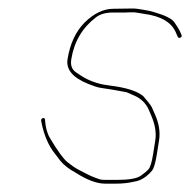

<svg xmlns="http://www.w3.org/2000/svg" viewBox="-20 -469 455 460"><path d="M412.5 -379C415.1 -380.3 415.9 -382.3 415 -385L410.6 -395C407.5 -401 403.1 -408.1 397.3 -416.2C391.5 -424.3 375.9 -432.1 350.6 -439.5C340.4 -442.5 332.5 -444.3 327 -445C321.4 -445.7 316.2 -446.5 311.4 -447.5C306.5 -448.5 299 -448.8 288.8 -448.5C278.6 -448.2 266.3 -448 252 -448C228.1 -448 205.1 -437 182.7 -415C161.3 -393.4 147.7 -364.1 141.8 -327C137.9 -302.4 154.4 -282.8 191.4 -268C196.5 -266 201.8 -264 207.5 -262C213.2 -260 218.8 -258.7 224.4 -258C229.9 -257.3 235.5 -256.5 241 -255.5C246.5 -254.5 251.5 -253.7 256.1 -253C260.6 -252.3 265.2 -251.5 269.7 -250.5C274.2 -249.5 278.7 -248.7 283.3 -248C287.6 -246 293.4 -243.5 300.6 -240.5C318 -233.2 330.3 -221.1 337.3 -204C339.2 -199.3 341.1 -195 342.8 -191C351.7 -169.9 354.8 -150.5 352.1 -133L346.7 -99C343.7 -80.2 340 -68.2 335.5 -63C332.6 -59.7 326.6 -54.7 317.3 -48C308 -41.3 288.9 -38 260 -38H233C228.4 -38 224.1 -38.3 220.2 -39L207.4 -43.5C202.7 -45.2 196.6 -47.8 189.2 -51.5C181.7 -55.2 174.3 -59 167 -63C159.6 -67 151.1 -72.9 141.4 -80.7C131.7 -88.6 117.7 -107.9 99.4 -138.7C92.8 -149.9 89 -164.3 87.8 -182C87.7 -185.3 86.1 -186.7 83 -186C79.9 -185.3 78.4 -183.3 78.5 -180C81.9 -160.8 87.4 -143.1 95.1 -127C98.6 -119.7 102.4 -113.2 106.5 -107.5C110.6 -101.8 116.6 -94 124.5 -83.9C132.4 -73.8 144.8 -64.2 161.7 -55C188.7 -37.7 212 -29 231.6 -29H258.6C273.9 -29 288.5 -30.7 302.4 -34C317.3 -36.2 331.2 -44.9 344 -59.9C348.5 -65.2 352.4 -78.3 355.7 -99L361.1 -133C364.2 -153 360.9 -173.8 351 -195.5C349 -199.8 347 -204.3 345.1 -209C343.2 -213.7 339.7 -219 334.6 -225L322.9 -239C307.8 -251.1 281.3 -259.4 243.3 -264C237.8 -264.7 232.4 -265.5 227.2 -266.5C222 -267.5 216.7 -268.8 211.3 -270.5C205.9 -272.2 200.9 -274 196.2 -276C191.5 -278 187 -280.2 182.7 -282.5C178.4 -284.8 171.5 -289.3 161.9 -295.9C152.2 -302.4 148.5 -312.8 150.8 -327C157.4 -368.9 177.1 -402.4 209.9 -427.5C219.9 -435.2 233.5 -439 250.5 -439H278.5C282.5 -439 287.4 -439.2 293.1 -439.5C298.8 -439.8 304.1 -439.5 309 -438.5C313.8 -437.5 318.8 -436.7 324.1 -436C365.8 -430.7 391.7 -415.3 401.8 -390L406.2 -380C407.9 -378 410 -377.7 412.5 -379Z"/></svg>

Font: Proton
Style: LitIt
Weight: 500
Version: Version 1.017